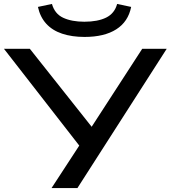

<svg xmlns="http://www.w3.org/2000/svg" viewBox="-25 -952 864 972"><path d="M236 0 388 -233 391 -196 -5 -705H126L444 -304H435L695 -705H819L367 0ZM403 -765Q339 -765 289.5 -781.5Q240 -798 209 -832Q178 -866 167 -917L238 -932Q252 -882 295 -862Q338 -842 402 -842Q470 -842 512.5 -863Q555 -884 568 -932L639 -917Q624 -842 563.5 -803.5Q503 -765 403 -765Z"/></svg>

Font: Nunito Sans 7pt Expanded Medium
Style: Regular
Weight: 500
Width: 7
Designer: Vernon Adams
Foundry: Vernon Adams
Version: Version 3.101;gftools[0.9.27]